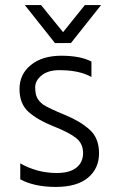

<svg xmlns="http://www.w3.org/2000/svg" viewBox="-20 -732 446 758"><path d="M260 -562H197L78 -712H142L229 -605L315 -712H379ZM60 -24V-87Q127 -49 204 -49Q255 -49 281.5 -70Q308 -91 308 -128Q308 -165 280.5 -187Q253 -209 191 -233.5Q129 -258 93 -290Q57 -322 57 -380.5Q57 -439 102 -475.5Q147 -512 222 -512Q297 -512 341 -489V-428Q294 -455 214 -455Q170 -455 144.5 -434.5Q119 -414 119 -387.5Q119 -361 126.5 -346Q134 -331 152 -318Q176 -303 236 -278.5Q296 -254 333.5 -220.5Q371 -187 371 -127Q371 -67 327.5 -30.5Q284 6 200 6Q116 6 60 -24Z"/></svg>

Font: Hind Mysuru Light
Style: Regular
Weight: 300
Designer: Manushi Parikh, Hitesh Malaviya
Foundry: Indian Type Foundry
Version: Version 0.703;PS 1.0;hotconv 1.0.86;makeotf.lib2.5.63406